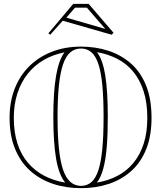

<svg xmlns="http://www.w3.org/2000/svg" viewBox="-20 -966 840 1001"><path d="M402 -723Q478 -723 544.5 -701.5Q611 -680 662 -635.5Q713 -591 741.5 -520.5Q770 -450 770 -351Q770 -258 742.5 -189Q715 -120 665 -75Q615 -30 548 -7.5Q481 15 402 15Q323 15 255 -8Q187 -31 136.5 -76.5Q86 -122 58 -191Q30 -260 30 -352Q30 -436 57 -504.5Q84 -573 133.5 -621.5Q183 -670 251.5 -696.5Q320 -723 402 -723ZM402 -713Q370 -713 346.5 -693Q323 -673 308.5 -630Q294 -587 287 -519.5Q280 -452 280 -356Q280 -262 287 -193.5Q294 -125 308.5 -82Q323 -39 346.5 -18Q370 3 402 3Q434 3 456.5 -16.5Q479 -36 493 -79Q507 -122 513.5 -190.5Q520 -259 520 -357Q520 -454 513.5 -522Q507 -590 493 -632Q479 -674 456.5 -693.5Q434 -713 402 -713ZM320 -14Q287 -54 272.5 -138.5Q258 -223 258 -356Q258 -486 272 -569Q286 -652 316 -693Q255 -681 206.5 -652.5Q158 -624 123.5 -580Q89 -536 70.5 -478.5Q52 -421 52 -352Q52 -276 71 -217.5Q90 -159 126 -117Q162 -75 211 -49.5Q260 -24 320 -14ZM485 -14Q544 -24 592 -49Q640 -74 675 -116Q710 -158 729 -216.5Q748 -275 748 -351Q748 -431 728.5 -491Q709 -551 674 -593Q639 -635 591 -659.5Q543 -684 486 -694Q516 -654 529 -572Q542 -490 542 -357Q542 -267 536.5 -200Q531 -133 518.5 -87Q506 -41 485 -14ZM242 -785 232 -792 362 -946H442L572 -795L562 -785L307 -858ZM529 -815 433 -926H371L326 -874L526 -816Z"/></svg>

Font: Kalnia Glaze Thin
Style: Bold
Weight: 700
Version: Version 1.110